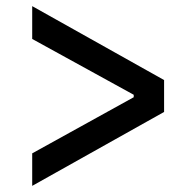

<svg xmlns="http://www.w3.org/2000/svg" viewBox="-20 -618 640 626"><path d="M85 -12 515 -253V-357L85 -598V-491L416 -309V-301L85 -118Z"/></svg>

Font: IBM Mono Medium
Style: Regular
Weight: 500
Monospace: yes
Designer: Mike Abbink, Paul van der Laan, Pieter van Rosmalen
Foundry: Bold Monday
Version: Version 2.3